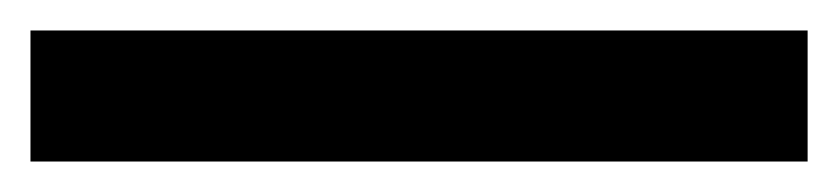

<svg xmlns="http://www.w3.org/2000/svg" viewBox="-22 74 550 126"><path d="M-2 180H508V94H-2Z"/></svg>

Font: Aspekta 500
Style: Regular
Weight: 500
Designer: Ivo Dolenc
Version: Version 2.100